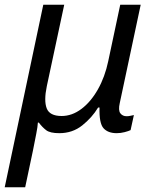

<svg xmlns="http://www.w3.org/2000/svg" viewBox="-42 -556 650 816"><path d="M-22 240 142 -536H231L157 -190Q144 -128 156.5 -95.5Q169 -63 220 -63Q264 -63 304 -93Q344 -123 374 -176Q404 -229 418 -296L469 -536H556L467 -118Q460 -87 469.5 -74.5Q479 -62 496 -62Q504 -62 513 -64Q522 -66 527 -67L513 -3Q505 1 488 5.5Q471 10 454 10Q417 10 398 -11Q379 -32 381 -99H375Q349 -56 307.5 -23Q266 10 210 10Q171 10 154.5 -2.5Q138 -15 123 -35H119Q118 -17 112 13Q106 43 98 84L65 240Z"/></svg>

Font: Noto Sans
Style: Italic
Weight: 400
Italic angle: -12°
Designer: Monotype Design Team
Foundry: Monotype Imaging Inc.
Version: Version 2.013; ttfautohint (v1.8.4.7-5d5b)